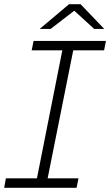

<svg xmlns="http://www.w3.org/2000/svg" viewBox="-27 -895 525 915"><path d="M322 -655 200 -45H347L338 0H-7L1 -45H149L270 -655H124L133 -700H478L469 -655ZM422 -757 327 -844 214 -757H162L302 -875H357L470 -757Z"/></svg>

Font: Montserrat Alternates Light
Style: Italic
Weight: 300
Italic angle: -11.3°
Designer: Julieta Ulanovsky
Foundry: Julieta Ulanovsky
Version: Version 7.200